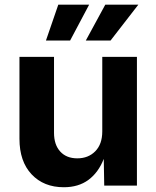

<svg xmlns="http://www.w3.org/2000/svg" viewBox="-20 -787 663 814"><path d="M250.5 6.8Q165.5 6.8 114 -47.9Q62.5 -102.5 62.5 -198.7V-545.9H209V-224.1Q209 -173.3 235.4 -144.5Q261.7 -115.7 307.6 -115.7Q354.5 -115.7 384 -145.8Q413.6 -175.8 413.6 -230V-545.9H560.5V0H421.9L419.9 -113.3Q397 -55.2 354.7 -24.2Q312.5 6.8 250.5 6.8ZM448.7 -615.2H343.8L426.3 -767.1H566.4ZM277.3 -615.2H174.8L227.1 -767.1H357.9Z"/></svg>

Font: Inter-Bold
Style: Bold
Weight: 700
Designer: Rasmus Andersson
Foundry: rsms
Version: Version 4.000;git-a52131595